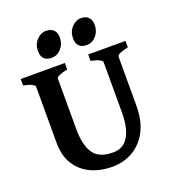

<svg xmlns="http://www.w3.org/2000/svg" viewBox="-144 -901 929 1026"><g transform="rotate(-20 320.5 -388.0)"><path d="M614.7 -557.6Q551.3 -543.9 551.3 -528.3V-247.1Q551.3 -164.6 521.2 -106.2Q491.2 -47.9 438.5 -16.8Q385.7 14.2 318.8 14.2Q254.9 14.2 201.2 -9.8Q147.5 -33.7 115 -83.3Q82.5 -132.8 82.5 -209.5V-528.3Q82.5 -534.2 67.6 -542.5Q52.7 -550.8 19 -557.6V-594.2H270V-557.6Q206.5 -543.9 206.5 -528.3V-241.7Q206.5 -150.9 238 -103.8Q269.5 -56.6 349.1 -56.6Q393.6 -56.6 419.2 -82Q444.8 -107.4 455.6 -148.4Q466.3 -189.5 466.3 -236.3V-528.3Q466.3 -534.2 451.4 -542.5Q436.5 -550.8 402.8 -557.6V-594.2H614.7ZM291.5 -730.5Q291.5 -694.8 268.8 -669.4Q246.1 -644 214.8 -644Q156.7 -644 156.7 -703.1Q156.7 -739.7 179.9 -764.9Q203.1 -790 232.9 -790Q260.3 -790 275.9 -775.1Q291.5 -760.3 291.5 -730.5ZM489.7 -730.5Q489.7 -694.8 467.3 -669.4Q444.8 -644 414.1 -644Q356 -644 356 -703.1Q356 -739.7 379.2 -764.9Q402.3 -790 432.1 -790Q459 -790 474.4 -775.1Q489.7 -760.3 489.7 -730.5Z"/></g></svg>

Font: Namdhinggo
Style: Bold
Weight: 700
Designer: Victor Gaultney
Foundry: SIL International
Version: Version 3.001